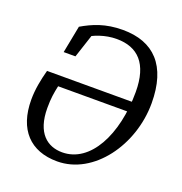

<svg xmlns="http://www.w3.org/2000/svg" viewBox="-127 -795 871 920"><g transform="rotate(20 309.0 -335.0)"><path d="M263 15C449 15 594 -188 594 -401C594 -593 503 -685 345 -685C256 -685 196 -659 141 -627L114 -488H174L221 -631L174 -584C218 -613 273 -634 332 -634C440 -634 504 -571 504 -426C504 -208 414 -34 271 -34C196 -34 132 -81 132 -210C132 -260 137 -287 145 -325H531L538 -376H70C56 -324 46 -273 46 -221C46 -69 126 15 263 15Z"/></g></svg>

Font: Source Serif 4 Variable
Style: Italic
Weight: 400
Italic angle: -12°
Designer: Frank Grießhammer
Foundry: Adobe Systems Incorporated
Version: Version 4.004;hotconv 1.0.116;makeotfexe 2.5.65601